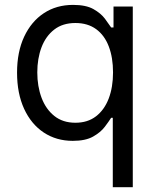

<svg xmlns="http://www.w3.org/2000/svg" viewBox="-20 -573 648 797"><path d="M531.2 204.1H448.2V-84H441.4Q432.1 -69.3 415 -46.6Q397.9 -23.9 366.5 -6.1Q335 11.7 282.2 11.7Q213.9 11.7 161.6 -22.9Q109.4 -57.6 80.1 -121.3Q50.8 -185.1 50.8 -271.5Q50.8 -357.4 80.3 -420.7Q109.9 -483.9 162.1 -518.3Q214.4 -552.7 283.2 -552.7Q336.9 -552.7 367.9 -535.2Q398.9 -517.6 415.5 -495.4Q432.1 -473.1 441.4 -459H451.2V-545.9H531.2ZM293 -63.5Q343.8 -63.5 378.4 -90.1Q413.1 -116.7 431.2 -163.8Q449.2 -210.9 449.2 -272.5Q449.2 -334 431.6 -380.1Q414.1 -426.3 379.2 -451.9Q344.2 -477.5 293 -477.5Q240.2 -477.5 205.1 -450.2Q169.9 -422.9 152.3 -376.5Q134.8 -330.1 134.8 -272.5Q134.8 -214.4 152.6 -167Q170.4 -119.6 205.6 -91.6Q240.7 -63.5 293 -63.5Z"/></svg>

Font: GitLab Sans
Style: Regular
Weight: 400
Designer: Rasmus Andersson
Foundry: Modifications by GitLab B.V., manufactured by rsms
Version: Version 4.000;git-c8fb6b7